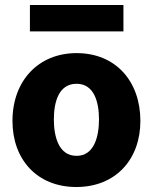

<svg xmlns="http://www.w3.org/2000/svg" viewBox="-20 -740 613 770"><path d="M475 -720H100V-614H475ZM286 10C444 10 543 -101 543 -255C543 -412 446 -527 287 -527C135 -527 30 -417 30 -255C30 -100 129 10 286 10ZM287 -115C215 -115 196 -193 196 -261C196 -330 215 -404 287 -404C358 -404 377 -330 377 -261C377 -193 358 -115 287 -115Z"/></svg>

Font: United Sans ExtraBold
Style: Regular
Weight: 800
Designer: Pablo Impallari, Rodrigo Fuenzalida (Modified by Dan O. Williams)
Version: Version 1.000;PS 001.000;hotconv 1.0.88;makeotf.lib2.5.64775